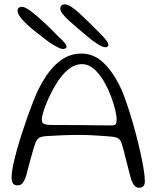

<svg xmlns="http://www.w3.org/2000/svg" viewBox="-20 -858 731 898"><path d="M629.5 20Q617 20 608.5 9.8Q600 -0.5 593.5 -18.5Q589 -35 582.8 -58.5Q576.5 -82 570.5 -106.8Q564.5 -131.5 559 -152.5Q553.5 -173.5 549.5 -185.5Q544.5 -202 535 -209.2Q525.5 -216.5 502 -219Q490.5 -220 464.5 -222Q438.5 -224 407.8 -225.5Q377 -227 350 -227Q310 -227 268.5 -225.2Q227 -223.5 198 -221.5Q173.5 -220 162.8 -213.2Q152 -206.5 145.5 -188Q139 -170.5 131.8 -145.2Q124.5 -120 117 -92.2Q109.5 -64.5 103 -38.5Q95 -13 86 -2Q77 9 61.5 9Q52.5 9 46.2 5.2Q40 1.5 37 -7Q34 -15.5 34 -29Q34 -48.5 40.5 -80.8Q47 -113 58 -152.8Q69 -192.5 82.5 -234.5Q96 -276.5 110.2 -316.2Q124.5 -356 137.2 -388Q150 -420 159 -438.5Q176.5 -474 197.2 -504.5Q218 -535 242.8 -558.2Q267.5 -581.5 296.5 -594.5Q325.5 -607.5 359.5 -607.5Q418.5 -607.5 462.2 -566Q506 -524.5 538.5 -459Q549.5 -439 562.2 -404Q575 -369 588.5 -325.8Q602 -282.5 614.2 -236.5Q626.5 -190.5 636.2 -146.8Q646 -103 651.8 -67.5Q657.5 -32 657.5 -10Q657.5 6 650.2 13Q643 20 629.5 20ZM506 -271.5Q517.5 -272 521.5 -278Q525.5 -284 525.5 -297.5Q525.5 -315.5 519 -343.2Q512.5 -371 501 -402.5Q489.5 -434 474.5 -462Q453.5 -503 425 -530.5Q396.5 -558 363 -558Q329 -558 297.8 -532Q266.5 -506 241.5 -463Q230.5 -445.5 219 -422.8Q207.5 -400 197.8 -376.2Q188 -352.5 181.8 -331.8Q175.5 -311 175.5 -297Q175.5 -283.5 185.8 -278.5Q196 -273.5 226 -273.5Q300.5 -273.5 354.2 -273Q408 -272.5 445.2 -271.8Q482.5 -271 506 -271.5ZM274 -629Q264.5 -629 247.8 -637.8Q231 -646.5 211.5 -659.5Q174.5 -687 140 -714.8Q105.5 -742.5 83.8 -766.8Q62 -791 62 -808Q62 -817 67.8 -821.5Q73.5 -826 83 -826Q98 -826 126.8 -804Q155.5 -782 190.5 -749Q225.5 -716 258.5 -681.5Q265.5 -676 273 -668Q280.5 -660 285.8 -652.5Q291 -645 291 -640Q291 -634 285.8 -631.5Q280.5 -629 274 -629ZM473.5 -637Q466 -637 455.8 -641.5Q445.5 -646 433.8 -653.8Q422 -661.5 409.5 -670.5Q344 -724 303 -761.2Q262 -798.5 262 -816.5Q262 -826.5 267.2 -832Q272.5 -837.5 282.5 -837.5Q306.5 -837.5 351.8 -795.8Q397 -754 459 -690.5Q468.5 -681 477.8 -668.2Q487 -655.5 487 -648.5Q487 -643.5 483.2 -640.2Q479.5 -637 473.5 -637Z"/></svg>

Font: Gluten Thin ExtraLight
Style: Regular
Weight: 250
Version: Version 1.300